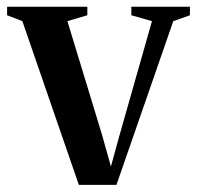

<svg xmlns="http://www.w3.org/2000/svg" viewBox="-34 -532 568 554"><path d="M193.5 1.5 30.5 -471 -13.5 -488V-512.5H218V-488L160.5 -471L261 -141L286 -51.5L310.5 -140.5L404.5 -471L345 -488V-512.5H514V-488L466 -471L302 1.5Z"/></svg>

Font: Merriweather 120pt SemiBold
Style: Regular
Weight: 600
Version: Version 2.100